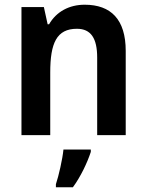

<svg xmlns="http://www.w3.org/2000/svg" viewBox="-20 -573 621 814"><path d="M339 -553C274 -553 219 -524 188 -470H182L166 -543H71V0H193V-266C193 -390 220 -451 306 -451C366 -451 392 -410 392 -329V0H513V-357C513 -491 450 -553 339 -553ZM365 71V61H249C245 102 229 172 217 208V221H289C322 176 350 117 365 71Z"/></svg>

Font: Noto Sans Thai Looped SemiCondensed SemiBold
Style: Regular
Weight: 600
Width: 4
Designer: Sasikarn Vongin, Ben Mitchell
Foundry: The Fontpad Ltd
Version: Version 1.001